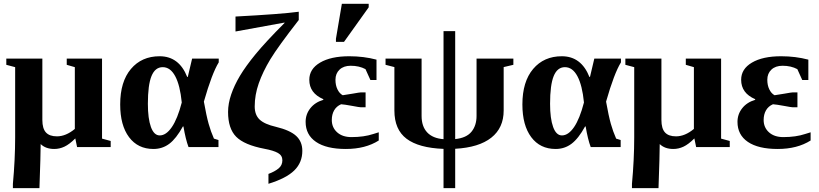

<svg xmlns="http://www.w3.org/2000/svg" viewBox="-20 -763 4246 996"><path d="M370.6 -44.9Q339.8 -14.2 314.2 -2.2Q288.6 9.8 261.2 9.8Q217.3 9.8 190.9 -15.6Q190.9 38.1 184.6 212.9H46.9V190.9Q58.6 64 58.6 -50.3V-414.6L12.7 -426.8V-459H199.7V-140.6Q199.7 -96.2 218.3 -75.9Q236.8 -55.7 275.4 -55.7Q321.8 -55.7 368.2 -94.2V-414.6L326.2 -426.8V-459H509.3V-43.9L554.2 -31.7V0H379.9Z M775.9 9.8Q695.3 9.8 649.4 -51.5Q603.5 -112.8 603.5 -221.2Q603.5 -339.4 659.2 -405.3Q714.8 -471.2 808.1 -471.2Q908.7 -471.2 951.2 -363.8H954.1L976.6 -459H1114.7V-439.5Q1079.6 -382.8 1037.6 -235.8Q1050.8 -161.6 1062.3 -120.8Q1073.7 -80.1 1089.8 -43.9L1113.3 -36.6V0H958Q942.9 -40 931.6 -106.9H928.7Q894 -43.9 858.2 -17.1Q822.3 9.8 775.9 9.8ZM824.2 -414.6Q784.7 -414.6 765.9 -368.4Q747.1 -322.3 747.1 -224.6Q747.1 -147.9 762.9 -104.2Q778.8 -60.5 808.6 -60.5Q841.8 -60.5 871.3 -103.5Q900.9 -146.5 922.9 -231.4Q914.1 -320.8 888.9 -367.7Q863.8 -414.6 824.2 -414.6Z M1548.3 19.5Q1548.3 80.1 1506.6 121.1Q1464.8 162.1 1372.6 190.4V139.2Q1405.3 127 1425 110.8Q1444.8 94.7 1444.8 68.4Q1444.8 43.5 1421.9 30.5Q1398.9 17.6 1351.6 8.8Q1247.1 -11.2 1205.1 -53.7Q1163.1 -96.2 1163.1 -182.1Q1163.1 -225.6 1179.2 -272.9Q1195.3 -320.3 1224.9 -369.9Q1254.4 -419.4 1306.4 -482.7Q1358.4 -545.9 1456.1 -644V-646L1201.7 -599.6V-677.2Q1440.4 -689.9 1529.8 -702.1V-659.2Q1421.4 -520 1382.3 -455.3Q1343.3 -390.6 1322.3 -330.6Q1301.3 -270.5 1301.3 -210.9Q1301.3 -167 1326.7 -142.8Q1352.1 -118.7 1411.6 -105Q1484.4 -87.4 1516.4 -57.9Q1548.3 -28.3 1548.3 19.5Z M1944.8 -34.2Q1875.5 9.8 1773.9 9.8Q1673.3 9.8 1619.4 -26.9Q1565.4 -63.5 1565.4 -130.9Q1565.4 -170.4 1589.8 -201.4Q1614.3 -232.4 1657.2 -245.1V-248.5Q1584.5 -279.8 1584.5 -349.1Q1584.5 -405.3 1640.4 -438.2Q1696.3 -471.2 1792 -471.2Q1866.7 -471.2 1933.1 -453.6V-348.1H1901.4L1876 -404.3Q1843.3 -421.9 1799.3 -421.9Q1762.7 -421.9 1741.5 -401.9Q1720.2 -381.8 1720.2 -349.1Q1720.2 -320.8 1730.5 -299.6Q1740.7 -278.3 1757.8 -269L1810.1 -277.3Q1845.7 -283.7 1851.6 -283.7H1876.5V-206.5H1851.6Q1844.7 -206.5 1808.6 -213.4Q1766.1 -221.2 1749.5 -222.2Q1725.6 -211.9 1713.4 -190.7Q1701.2 -169.4 1701.2 -140.6Q1701.2 -101.6 1728.8 -76.7Q1756.3 -51.8 1803.2 -51.8Q1868.2 -51.8 1916.5 -67.9L1944.8 -76.7ZM1722.7 -545.9V-562L1753.4 -743.2H1892.6V-725.1L1764.6 -545.9Z M2280.8 9.3Q2152.3 4.4 2089.1 -43.2Q2025.9 -90.8 2025.9 -189.9V-415L1980 -426.8V-459H2167V-161.6Q2167 -107.4 2195.8 -76.4Q2224.6 -45.4 2280.8 -41V-601.6H2341.3V-41.5Q2399.4 -47.4 2425.8 -79.6Q2452.1 -111.8 2452.1 -161.6V-459H2643.1V-426.8L2592.8 -415V-189.9Q2592.8 -99.6 2528.6 -48.8Q2464.4 2 2341.3 8.8V212.9H2280.8Z M2862.3 9.8Q2781.7 9.8 2735.8 -51.5Q2689.9 -112.8 2689.9 -221.2Q2689.9 -339.4 2745.6 -405.3Q2801.3 -471.2 2894.5 -471.2Q2995.1 -471.2 3037.6 -363.8H3040.5L3063 -459H3201.2V-439.5Q3166 -382.8 3124 -235.8Q3137.2 -161.6 3148.7 -120.8Q3160.2 -80.1 3176.3 -43.9L3199.7 -36.6V0H3044.4Q3029.3 -40 3018.1 -106.9H3015.1Q2980.5 -43.9 2944.6 -17.1Q2908.7 9.8 2862.3 9.8ZM2910.6 -414.6Q2871.1 -414.6 2852.3 -368.4Q2833.5 -322.3 2833.5 -224.6Q2833.5 -147.9 2849.4 -104.2Q2865.2 -60.5 2895 -60.5Q2928.2 -60.5 2957.8 -103.5Q2987.3 -146.5 3009.3 -231.4Q3000.5 -320.8 2975.3 -367.7Q2950.2 -414.6 2910.6 -414.6Z M3582 -44.9Q3551.3 -14.2 3525.6 -2.2Q3500 9.8 3472.7 9.8Q3428.7 9.8 3402.3 -15.6Q3402.3 38.1 3396 212.9H3258.3V190.9Q3270 64 3270 -50.3V-414.6L3224.1 -426.8V-459H3411.1V-140.6Q3411.1 -96.2 3429.7 -75.9Q3448.2 -55.7 3486.8 -55.7Q3533.2 -55.7 3579.6 -94.2V-414.6L3537.6 -426.8V-459H3720.7V-43.9L3765.6 -31.7V0H3591.3Z M4185.1 -34.2Q4115.7 9.8 4014.2 9.8Q3913.6 9.8 3859.6 -26.9Q3805.7 -63.5 3805.7 -130.9Q3805.7 -170.4 3830.1 -201.4Q3854.5 -232.4 3897.5 -245.1V-248.5Q3824.7 -279.8 3824.7 -349.1Q3824.7 -405.3 3880.6 -438.2Q3936.5 -471.2 4032.2 -471.2Q4106.9 -471.2 4173.3 -453.6V-348.1H4141.6L4116.2 -404.3Q4083.5 -421.9 4039.6 -421.9Q4002.9 -421.9 3981.7 -401.9Q3960.4 -381.8 3960.4 -349.1Q3960.4 -320.8 3970.7 -299.6Q3981 -278.3 3998 -269L4050.3 -277.3Q4085.9 -283.7 4091.8 -283.7H4116.7V-206.5H4091.8Q4085 -206.5 4048.8 -213.4Q4006.3 -221.2 3989.7 -222.2Q3965.8 -211.9 3953.6 -190.7Q3941.4 -169.4 3941.4 -140.6Q3941.4 -101.6 3969 -76.7Q3996.6 -51.8 4043.5 -51.8Q4108.4 -51.8 4156.7 -67.9L4185.1 -76.7Z"/></svg>

Font: Tinos
Style: Bold
Weight: 700
Designer: Steve Matteson
Foundry: Monotype Imaging Inc.
Version: Version 1.23